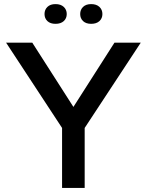

<svg xmlns="http://www.w3.org/2000/svg" viewBox="-20 -921 720 941"><path d="M284.2 0V-293.9L9.8 -711.9H138.2L339.8 -397L541 -711.9H669.9L395 -293.9V0ZM252 -804.2Q226.6 -804.2 212.4 -817.6Q198.2 -831.1 198.2 -852.1Q198.2 -873.5 212.4 -887.2Q226.6 -900.9 252 -900.9Q277.8 -900.9 292.5 -887.2Q307.1 -873.5 307.1 -852.1Q307.1 -831.1 292.5 -817.6Q277.8 -804.2 252 -804.2ZM426.8 -804.2Q401.4 -804.2 387.2 -817.6Q373 -831.1 373 -852.1Q373 -873.5 387.2 -887.2Q401.4 -900.9 426.8 -900.9Q452.6 -900.9 467.3 -887.2Q481.9 -873.5 481.9 -852.1Q481.9 -831.1 467.3 -817.6Q452.6 -804.2 426.8 -804.2Z"/></svg>

Font: Creato Display Medium
Style: Regular
Weight: 500
Version: Version 1.000